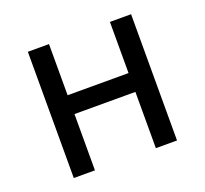

<svg xmlns="http://www.w3.org/2000/svg" viewBox="-100 -660 827 776"><g transform="rotate(-20 314.0 -271.5)"><path d="M92 0H183V-242H445V0H536V-543H445V-323H183V-543H92Z"/></g></svg>

Font: Noto Sans Mono CJK SC Regular
Style: Regular
Weight: 400
Designer: Ryoko NISHIZUKA (kana & ideographs); Paul D. Hunt (Latin, Greek & Cyrillic); Wenlong ZHANG (bopomofo); Sandoll Communica
Foundry: Adobe Systems Incorporated
Version: Version 1.005;PS 1.005;hotconv 1.0.96;makeotf.lib2.5.65012